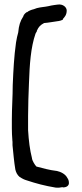

<svg xmlns="http://www.w3.org/2000/svg" viewBox="-20 -741 373 875"><path d="M34 -156C34 -139 35 -118 36 -107C36 -99 37 -96 37 -95V-79C41 -41 44 -3 50 32C53 44 58 56 70 66H71C81 73 91 78 102 81C144 95 185 106 234 114H235C246 115 254 114 264 112L268 113H270C288 112 295 101 294 92C294 84 292 77 287 70C278 52 257 42 239 38H238C204 34 177 26 146 18C138 10 128 -8 126 -17V-19C116 -58 111 -99 108 -148V-212C108 -261 110 -312 112 -362C115 -447 120 -525 142 -588C143 -589 146 -595 147 -597L148 -598V-601C156 -619 164 -627 181 -636C199 -637 229 -643 246 -645H247C253 -646 260 -648 266 -651L267 -655C273 -662 284 -672 284 -693C284 -708 267 -724 242 -720L227 -718C218 -717 210 -715 201 -713C183 -709 167 -709 148 -704L134 -699C124 -697 109 -691 103 -685L102 -686C100 -684 89 -678 86 -666C72 -645 66 -625 63 -593C59 -581 56 -564 53 -547C44 -483 41 -423 38 -353C38 -301 34 -250 34 -197Z"/></svg>

Font: Scribbler
Style: ExBd
Weight: 800
Designer: Mew Too
Foundry: Cannot Into Space Fonts
Version: Version 1.001